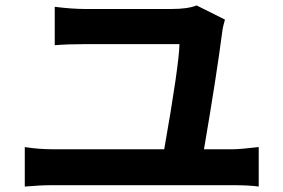

<svg xmlns="http://www.w3.org/2000/svg" viewBox="-20 -721 1040 705"><path d="M729 -173H837Q861 -173 930 -181V-36Q895 -41 837 -41H170Q128 -41 71 -36V-181Q122 -173 170 -173H583Q637 -480 639 -559H294Q229 -559 181 -555V-696Q245 -688 293 -688H609Q670 -688 702 -701L806 -649Q798 -622 796 -604Q775 -442 729 -173Z"/></svg>

Font: Noto Sans Korean Bold
Style: Bold
Weight: 700
Designer: Ryoko NISHIZUKA  (kana & ideographs); Paul D. Hunt (Latin, Greek & Cyrillic); Wenlong ZHANG  (bopomofo); Sandoll Communi
Foundry: Adobe Systems Incorporated
Version: Version 1.000;PS 1;hotconv 1.0.78;makeotf.lib2.5.61930